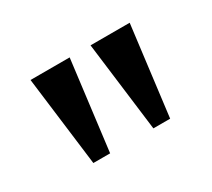

<svg xmlns="http://www.w3.org/2000/svg" viewBox="-63 -817 492 446"><g transform="rotate(-30 183.5 -594.0)"><path d="M80 -474 50 -714H155L125 -474ZM241 -474 211 -714H316L286 -474Z"/></g></svg>

Font: Noto Serif Lao ExtraCondensed Medium
Style: Regular
Weight: 500
Width: 2
Designer: Monotype Design Team
Foundry: Monotype Imaging Inc.
Version: Version 2.003; ttfautohint (v1.8.4.7-5d5b)